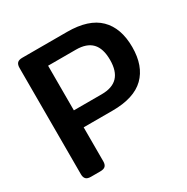

<svg xmlns="http://www.w3.org/2000/svg" viewBox="-156 -815 926 950"><g transform="rotate(-30 306.5 -340.0)"><path d="M59 -36V-643Q59 -662 67.5 -671Q76 -680 96 -680H352Q475 -680 534.5 -621.5Q594 -563 594 -454Q594 -346 534.5 -288Q475 -230 352 -230H187V-36Q187 -18 178.5 -9Q170 0 149 0H96Q76 0 67.5 -9Q59 -18 59 -36ZM346 -327Q407 -327 437 -358.5Q467 -390 467 -454Q467 -519 437 -550.5Q407 -582 346 -582H187V-327Z"/></g></svg>

Font: Mitr
Style: Regular
Weight: 400
Designer: Thanarat Vachiruckul
Foundry: Cadson Demak
Version: Version 1.003